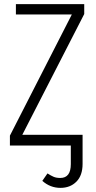

<svg xmlns="http://www.w3.org/2000/svg" viewBox="-20 -705 463 930"><path d="M388 -637 88 -52H380V89Q380 145 350 175Q320 205 273 205Q223 205 185 171L210 135Q227 146 240 151.5Q253 157 272 157Q323 157 323 90V0H28V-48L328 -635H57V-685H388Z"/></svg>

Font: Fira Sans Extra Condensed Light
Style: Regular
Weight: 300
Width: 1
Designer: Carrois Corporate & Edenspiekermann AG
Foundry: Carrois Corporate GbR & Edenspiekermann AG
Version: Version 4.203